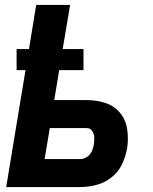

<svg xmlns="http://www.w3.org/2000/svg" viewBox="-20 -755 616 775"><path d="M5 0H304Q336 0 369 -8.5Q402 -17 430 -39Q458 -61 472.5 -92Q487 -123 493 -156Q499 -194 493.5 -232.5Q488 -271 464.5 -299.5Q441 -328 405 -339.5Q369 -351 330 -351H199L219 -472H317V-557H233L263 -735H126L97 -557H47V-472H83ZM304 -113H160L181 -238H330Q344 -238 352 -226.5Q360 -215 360.5 -201Q361 -187 359 -173Q357 -159 351 -145Q345 -131 331.5 -122Q318 -113 304 -113Z"/></svg>

Font: Iosevka Sparkle XBdObl
Style: Regular
Weight: 800
Italic angle: -9°
Designer: Belleve Invis
Foundry: Belleve Invis
Version: Version 4.5.0; ttfautohint (v1.8.3)